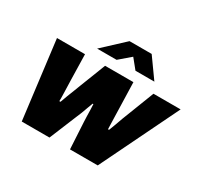

<svg xmlns="http://www.w3.org/2000/svg" viewBox="-149 -926 1186 1127"><g transform="rotate(30 444.0 -362.5)"><path d="M116 0 50 -528H240L244 -357Q245 -335 245.5 -308Q246 -281 247 -256Q248 -231 247 -214H255Q262 -234 272 -260.5Q282 -287 292.5 -313Q303 -339 309 -356L376 -528H568L573 -355Q573 -342 574 -316.5Q575 -291 575.5 -263.5Q576 -236 577 -214H584Q592 -233 601 -258.5Q610 -284 619.5 -310Q629 -336 637 -355L704 -528H888L631 0H443L433 -181Q432 -198 431.5 -219.5Q431 -241 430.5 -262.5Q430 -284 429 -299H424Q418 -284 410.5 -263Q403 -242 395 -220.5Q387 -199 379 -182L304 0ZM285 -592 428 -725H578L673 -592H545L472 -682H522L417 -592Z"/></g></svg>

Font: Archivo SemiCondensed Black
Style: Italic
Weight: 900
Width: 4
Italic angle: -10°
Designer: Hector Gatti
Foundry: Omnibus-Type
Version: Version 2.001